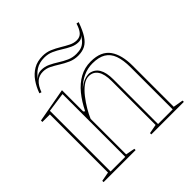

<svg xmlns="http://www.w3.org/2000/svg" viewBox="-184 -885 1047 1047"><g transform="rotate(-45 339.5 -361.0)"><path d="M656 -10V0H405V-10L458 -20V-359Q458 -412 440 -439Q422 -466 388 -466Q365 -466 341.5 -448.5Q318 -431 296.5 -403.5Q275 -376 258 -347Q241 -318 231 -294V-20L284 -10V0H37V-10L91 -20V-468H33V-479L231 -515V-351L239 -344Q264 -395 295.5 -433.5Q327 -472 366 -493.5Q405 -515 452 -515Q493 -515 521 -502.5Q549 -490 565.5 -466.5Q582 -443 590 -410.5Q598 -378 598 -339V-20ZM105 -14H218V-498L105 -482ZM471 -14H584V-339Q584 -394 571 -430Q558 -466 529 -483.5Q500 -501 452 -501Q415 -501 380.5 -485.5Q346 -470 315 -438Q337 -458 359.5 -467Q382 -476 402 -475Q437 -469 454 -440Q471 -411 471 -359ZM427 -585Q397 -585 371 -596.5Q345 -608 322 -622.5Q299 -637 276.5 -648.5Q254 -660 229 -660Q199 -660 178.5 -642Q158 -624 144 -586L132 -590Q145 -627 166 -657Q187 -687 217 -704.5Q247 -722 288 -722Q318 -722 343.5 -711Q369 -700 392 -686Q415 -672 437 -661Q459 -650 481 -650Q505 -650 519.5 -666.5Q534 -683 544 -716L558 -713Q541 -665 523 -637Q505 -609 482 -597Q459 -585 427 -585ZM427 -599Q449 -599 465 -604.5Q481 -610 494.5 -623.5Q508 -637 520 -661Q514 -648 504.5 -642Q495 -636 481 -636Q457 -636 434 -647Q411 -658 388.5 -672.5Q366 -687 341.5 -698Q317 -709 288 -709Q250 -709 223 -692Q196 -675 177 -644Q187 -659 199.5 -666Q212 -673 229 -673Q255 -673 278.5 -662Q302 -651 325.5 -636Q349 -621 373.5 -610Q398 -599 427 -599Z"/></g></svg>

Font: Kalnia Glaze Thin Medium
Style: Regular
Weight: 500
Version: Version 1.110